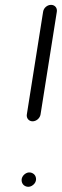

<svg xmlns="http://www.w3.org/2000/svg" viewBox="-20 -728 248 770"><path d="M77.9 -28.6C62.4 -15.1 65.1 2.8 72.8 11.9C80.5 20.9 97.4 26.5 113 13.5C128.9 0.3 126.1 -17.7 118.7 -26.8C111.2 -35.9 93.8 -42.3 77.9 -28.6ZM142.6 -269 207.9 -681C210.3 -696.6 199.7 -708.5 184.7 -708.5C169.7 -708.5 155.3 -696.6 152.9 -681L87.6 -269C85.2 -254 95.7 -241.5 110.7 -241.5C125.8 -241.5 140.2 -254 142.6 -269Z"/></svg>

Font: MewTooHand
Style: BdWideIta
Weight: 400
Designer: Mew Too, Robert Jablonski
Version: Version 0.77